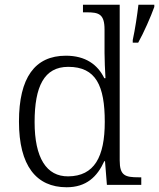

<svg xmlns="http://www.w3.org/2000/svg" viewBox="-20 -780 671 810"><path d="M261 10C344 10 390 -34 420 -100H423L431 0H576V-32H565C508 -32 485 -39 485 -103V-760H330V-728H346C397 -728 421 -721 421 -655V-557C421 -526 423 -485 425 -450H420C392 -508 340 -545 258 -545C127 -545 60 -452 60 -267C60 -81 133 10 261 10ZM540 -611V-600H563C587 -643 616 -709 631 -751V-760H564C559 -717 550 -657 540 -611ZM268 -36C176 -35 126 -114 126 -265C126 -415 166 -498 268 -498C385 -498 422 -418 422 -266C422 -118 378 -37 268 -36Z"/></svg>

Font: Noto Serif Devanagari Light
Style: Regular
Weight: 300
Designer: Universal Thirst, Indian Type Foundry and the Monotype Design Team
Foundry: Monotype Imaging Inc.
Version: Version 2.004